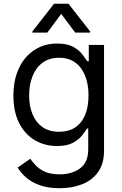

<svg xmlns="http://www.w3.org/2000/svg" viewBox="-20 -784 649 1020"><path d="M296.9 215.8Q236.3 215.8 192.6 200.4Q148.9 185.1 119.9 159.9Q90.8 134.8 73.7 106.4L140.6 59.6Q151.9 74.7 169.4 94Q187 113.3 217.3 127.7Q247.6 142.1 296.9 142.1Q362.8 142.1 405.8 110.1Q448.7 78.1 448.7 9.8V-101.1H441.9Q432.6 -85.9 415.8 -64.2Q398.9 -42.5 367.4 -25.4Q335.9 -8.3 282.7 -8.3Q216.8 -8.3 164.3 -39.6Q111.8 -70.8 81.5 -130.6Q51.3 -190.4 51.3 -275.4Q51.3 -359.4 80.6 -421.6Q109.9 -483.9 162.6 -518.3Q215.3 -552.7 284.2 -552.7Q337.4 -552.7 368.9 -535.2Q400.4 -517.6 417.2 -495.4Q434.1 -473.1 443.4 -459H451.7V-545.4H532.7V15.6Q532.7 85.9 501 130.1Q469.2 174.3 415.8 195.1Q362.3 215.8 296.9 215.8ZM293.9 -84Q344.2 -84 379.2 -106.9Q414.1 -129.9 432.1 -173.3Q450.2 -216.8 450.2 -276.9Q450.2 -335.9 432.4 -381.1Q414.6 -426.3 379.9 -451.7Q345.2 -477.1 293.9 -477.1Q240.7 -477.1 205.3 -450.2Q169.9 -423.3 152.3 -377.9Q134.8 -332.5 134.8 -276.9Q134.8 -220.2 152.8 -176.8Q170.9 -133.3 206.1 -108.6Q241.2 -84 293.9 -84ZM379.4 -610.8 305.2 -710.4 231.4 -610.8H151.9V-616.7L267.1 -764.2H343.8L459 -616.7V-610.8Z"/></svg>

Font: Sahel VF Regular
Style: Regular
Weight: 400
Foundry: Saber Rastikerdar (saber.rastikerdar@gmail.com)
Version: Version 3.4.0